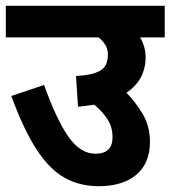

<svg xmlns="http://www.w3.org/2000/svg" viewBox="-20 -642 588 662"><path d="M0 -622H548V-513H463Q482 -481 482 -445Q482 -367 416 -322Q447 -291 472 -249Q497 -207 497 -153Q497 -79 450 -39.5Q403 0 320 0Q255 0 203 -29Q151 -58 106.5 -126Q62 -194 19 -311L132 -349Q175 -229 216 -170.5Q257 -112 309 -112Q368 -112 368 -169Q368 -203 351.5 -229.5Q335 -256 305 -281Q279 -277 249 -274L242 -380Q294 -382 323 -397Q352 -412 352 -453Q352 -472 343.5 -486.5Q335 -501 320 -513H0Z"/></svg>

Font: Noto Sans SemiCondensed
Style: Bold
Weight: 700
Width: 4
Designer: Monotype Design Team
Foundry: Monotype Imaging Inc.
Version: Version 2.013; ttfautohint (v1.8.4.7-5d5b)